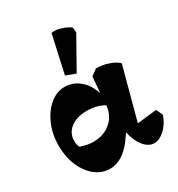

<svg xmlns="http://www.w3.org/2000/svg" viewBox="-189 -918 979 1055"><g transform="rotate(-30 300.0 -390.5)"><path d="M202 14Q150 14 108.5 -19.5Q67 -53 43 -109.5Q19 -166 19 -237Q19 -309 45 -369Q71 -429 114 -465Q157 -501 208 -501Q268 -501 312 -457Q356 -413 370 -339L374 -288Q348 -307 317 -316.5Q286 -326 247 -326Q184 -326 145 -296Q106 -266 106 -216Q106 -203 108.5 -192.5Q111 -182 116 -175Q136 -168 155.5 -164Q175 -160 197 -160Q239 -160 272 -175.5Q305 -191 327 -219Q349 -247 355 -284L361 -319L359 -345L370 -474L409 -503Q448 -503 487.5 -489.5Q527 -476 546 -456L448 -91L437 -124L581 -140L600 -99Q591 -69 572 -43Q553 -17 529 -1.5Q505 14 483 14Q453 14 428 -10.5Q403 -35 387.5 -77Q372 -119 369 -174L403 -113H336L391 -141Q346 -62 300 -24Q254 14 202 14ZM303 -531 242 -554 295 -794Q316 -797 338 -792.5Q360 -788 379.5 -779Q399 -770 411 -761L414 -728Z"/></g></svg>

Font: Eczar
Style: Bold
Weight: 700
Designer: Vaibhav Singh
Foundry: Rosetta Type Foundry
Version: Version 2.000